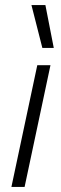

<svg xmlns="http://www.w3.org/2000/svg" viewBox="-20 -737 242 757"><path d="M104 -717H159L192 -548H147ZM127 -480H179L77 0H25Z"/></svg>

Font: Prompt ExtraLight
Style: Italic
Weight: 275
Italic angle: -12°
Designer: Katatrad Team
Foundry: CadsonDemak
Version: Version 1.000